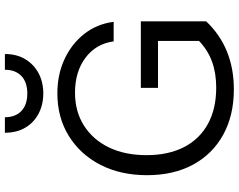

<svg xmlns="http://www.w3.org/2000/svg" viewBox="-118 -872 1000 805"><g transform="rotate(-90 382.5 -470.0)"><path d="M410 10Q300 10 219 -35Q138 -80 94 -161.5Q50 -243 50 -354Q50 -465 93.5 -549.5Q137 -634 214.5 -682Q292 -730 393 -730Q472 -730 536.5 -700Q601 -670 642.5 -617Q684 -564 693 -494H611Q601 -568 542.5 -612Q484 -656 396 -656Q317 -656 258 -618.5Q199 -581 166.5 -514Q134 -447 134 -356Q134 -265 167.5 -199.5Q201 -134 264.5 -99Q328 -64 417 -64Q478 -64 526 -81.5Q574 -99 613 -136L695 -106Q640 -48 568.5 -19Q497 10 410 10ZM613 -106V-339L644 -308H416V-380H695V-106ZM393 -789Q346 -789 308.5 -808.5Q271 -828 249.5 -864Q228 -900 228 -950H293Q293 -906 319 -881Q345 -856 393 -856Q440 -856 466 -881Q492 -906 492 -950H558Q558 -900 536 -864Q514 -828 477 -808.5Q440 -789 393 -789Z"/></g></svg>

Font: Instrument Sans
Style: Regular
Weight: 400
Designer: Rodrigo Fuenzalida
Foundry: fragTYPE
Version: Version 1.000;gftools[0.9.28]